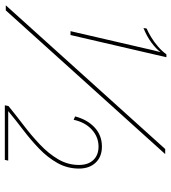

<svg xmlns="http://www.w3.org/2000/svg" viewBox="23 -728 709 795"><g transform="rotate(90 377.5 -330.5)"><path d="M109 -268 181 -579Q184 -593 186.5 -603.5Q189 -614 191.5 -623.5Q194 -633 196 -641Q183 -623 157 -603.5Q131 -584 96 -570L98 -583Q114 -590 134 -602Q154 -614 173 -630.5Q192 -647 205 -665H217L125 -268ZM2 0 597 -660H618L23 0ZM416 4 419 -11Q457 -42 499 -74Q541 -106 578.5 -141.5Q616 -177 639.5 -217Q663 -257 663 -303Q663 -341 642.5 -362.5Q622 -384 587 -384Q547 -384 516.5 -356Q486 -328 476 -281L462 -287Q475 -337 507.5 -367.5Q540 -398 587 -398Q629 -398 653.5 -372Q678 -346 678 -303Q678 -255 655 -214Q632 -173 595.5 -138Q559 -103 517.5 -71.5Q476 -40 440 -10Q448 -10 455 -10Q462 -10 470 -10H645L642 4Z"/></g></svg>

Font: Kantumruy Pro Thin
Style: Italic
Weight: 250
Italic angle: -13°
Version: Version 1.002